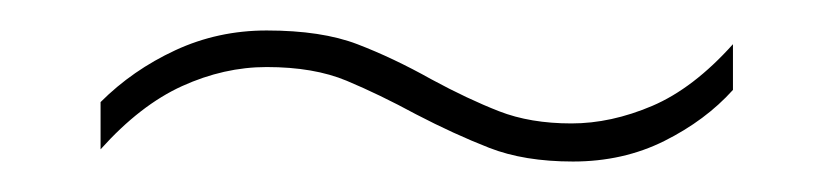

<svg xmlns="http://www.w3.org/2000/svg" viewBox="-20 -416 547 126"><path d="M253 -341Q229 -354 207.5 -363Q186 -372 155 -372Q127 -372 99.5 -359.5Q72 -347 46 -318V-349Q67 -370 95 -383Q123 -396 155 -396Q191 -396 214.5 -387Q238 -378 263 -364Q287 -351 307.5 -343Q328 -335 355 -335Q381 -335 408 -346.5Q435 -358 461 -387V-357Q443 -337 416 -323.5Q389 -310 356 -310Q324 -310 301 -319Q278 -328 253 -341Z"/></svg>

Font: Noto Sans Lao Looped SemiCondensed Thin
Style: Regular
Weight: 100
Width: 4
Designer: Mark Frömberg, Ben Mitchell
Foundry: The Fontpad Ltd
Version: Version 1.002; ttfautohint (v1.8.4.7-5d5b)